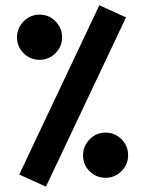

<svg xmlns="http://www.w3.org/2000/svg" viewBox="-20 -696 544 720"><path d="M352.5 -676.3 452.6 -630.9 152.3 3.9 52.2 -41.5ZM43.9 -556.2Q43.9 -590.8 68.6 -616Q93.3 -641.1 128.4 -641.1Q163.6 -641.1 188.2 -616Q212.9 -590.8 212.9 -556.2Q212.9 -521.5 188 -496.6Q163.1 -471.7 128.4 -471.7Q93.8 -471.7 68.8 -496.1Q43.9 -520.5 43.9 -556.2ZM291.5 -113.8Q291.5 -148.4 316.2 -173.6Q340.8 -198.7 376 -198.7Q411.1 -198.7 435.8 -173.6Q460.4 -148.4 460.4 -113.8Q460.4 -79.1 435.5 -54.2Q410.6 -29.3 376 -29.3Q341.3 -29.3 316.4 -53.5Q291.5 -77.6 291.5 -113.8Z"/></svg>

Font: Vazir WOL
Style: Bold-WOL
Weight: 700
Designer: Saber Rastikerdar
Foundry: Saber Rastikerdar
Version: Version 30.0.0